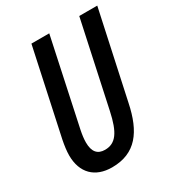

<svg xmlns="http://www.w3.org/2000/svg" viewBox="-173 -823 867 942"><g transform="rotate(-30 260.0 -352.0)"><path d="M187 10C322 10 384 -78 414 -223L520 -714H418L315 -235C292 -127 261 -82 200 -82C158 -82 136 -107 136 -160C136 -179 139 -203 144 -227L248 -714H147L43 -230C37 -200 33 -170 33 -146C33 -47 91 10 187 10Z"/></g></svg>

Font: Noto Sans UI Condensed Medium
Style: Italic
Weight: 500
Width: 3
Italic angle: -12°
Designer: Monotype Design Team
Foundry: Monotype Imaging Inc.
Version: Version 1.901